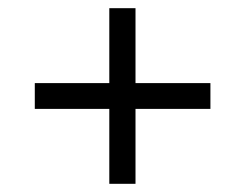

<svg xmlns="http://www.w3.org/2000/svg" viewBox="-20 -592 599 469"><path d="M247 -143V-326H65V-389H247V-572H311V-389H494V-326H311V-143Z"/></svg>

Font: Noto Serif Tamil Medium
Style: Regular
Weight: 500
Designer: Indian Type Foundry, Tom Grace, and the Monotype Design Team
Foundry: Monotype Imaging Inc.
Version: Version 2.004; ttfautohint (v1.8.4.7-5d5b)